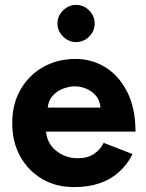

<svg xmlns="http://www.w3.org/2000/svg" viewBox="-20 -753 597 785"><path d="M283 12Q209 12 152 -21.5Q95 -55 62.5 -114Q30 -173 30 -250Q30 -327 63.5 -386Q97 -445 155.5 -478.5Q214 -512 290 -512Q356 -512 411.5 -477.5Q467 -443 500.5 -376.5Q534 -310 534 -215H168Q173 -165 211 -135.5Q249 -106 297 -106Q338 -106 364 -123.5Q390 -141 404 -169L522 -123Q501 -81 467.5 -50.5Q434 -20 388 -4Q342 12 283 12ZM175 -313H391Q388 -344 371 -363Q354 -382 331 -391Q308 -400 286 -400Q265 -400 240.5 -391.5Q216 -383 197.5 -364Q179 -345 175 -313ZM291 -581Q261 -581 238 -603.5Q215 -626 215 -657Q215 -688 238 -710.5Q261 -733 291 -733Q322 -733 344.5 -710.5Q367 -688 367 -657Q367 -626 344.5 -603.5Q322 -581 291 -581Z"/></svg>

Font: Figtree Light
Style: Bold
Weight: 700
Version: Version 2.002